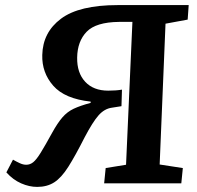

<svg xmlns="http://www.w3.org/2000/svg" viewBox="-20 -720 774 754"><path d="M500 -634H447Q357 -633 320.5 -595.5Q284 -558 283 -494Q282 -434 314.5 -399Q347 -364 405 -364Q436 -364 459 -368L457 -303L419 -297Q390 -293 367 -267Q344 -241 312 -180Q275 -107 248 -64.5Q221 -22 193 -4Q165 14 126 14Q95 14 63 0Q31 -14 5 -43L31 -93Q45 -85 58 -79Q71 -73 83 -73Q98 -73 110.5 -83Q123 -93 140 -120.5Q157 -148 185 -199Q206 -237 225 -259Q244 -281 269.5 -293Q295 -305 336 -316V-321Q234 -332 189 -383.5Q144 -435 146 -504Q148 -593 219.5 -646.5Q291 -700 442 -700H721L717 -643L630 -627L607 -74L698 -60L692 0H389L395 -60L475 -73Z"/></svg>

Font: Literata 12pt SemiBold
Style: Italic
Weight: 600
Italic angle: -2°
Designer: Latin by Veronika Burian and Jose Scaglione. Greek by Irene Vlachou. Cyrillic by Vera Evstafieva
Foundry: TypeTogether
Version: Version 3.002